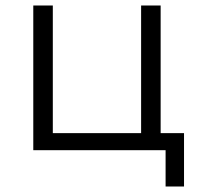

<svg xmlns="http://www.w3.org/2000/svg" viewBox="-20 -546 724 698"><path d="M649 -62V132H582V0H101V-526H172V-62H493V-526H564V-62Z"/></svg>

Font: APTA Sans Regular
Style: Regular
Weight: 400
Version: Version 7.200